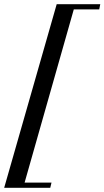

<svg xmlns="http://www.w3.org/2000/svg" viewBox="-20 -735 501 921"><path d="M0 166 252 -715H461L456 -690H334L98 141H227L221 166Z"/></svg>

Font: Justus
Style: ItalicOldstyle
Weight: 400
Italic angle: -12°
Version: Version 001.001